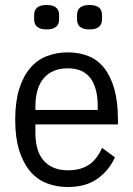

<svg xmlns="http://www.w3.org/2000/svg" viewBox="-20 -738 535 770"><path d="M252 12Q207 12 168 -3Q129 -18 101 -51Q73 -84 57 -135Q41 -186 41 -258Q41 -330 57 -381Q73 -432 101 -465Q129 -498 168 -513Q207 -528 252 -528Q297 -528 334.5 -513Q372 -498 398 -465Q424 -432 438.5 -381Q453 -330 453 -258V-239H122V-206Q122 -130 156.5 -92.5Q191 -55 252 -55Q304 -55 337 -77.5Q370 -100 389 -145L441 -107Q417 -54 370.5 -21Q324 12 252 12ZM252 -464Q190 -464 156 -425Q122 -386 122 -310V-297H372V-310Q372 -464 252 -464ZM167 -620Q117 -620 117 -660V-678Q117 -718 167 -718Q217 -718 217 -678V-660Q217 -620 167 -620ZM339 -620Q289 -620 289 -660V-678Q289 -718 339 -718Q389 -718 389 -678V-660Q389 -620 339 -620Z"/></svg>

Font: IBM Plex Sans Cond
Style: Regular
Weight: 400
Width: 3
Designer: Mike Abbink, Paul van der Laan, Pieter van Rosmalen
Foundry: Bold Monday
Version: Version 1.3